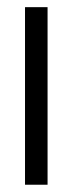

<svg xmlns="http://www.w3.org/2000/svg" viewBox="-20 -508 200 528"><path d="M110.8 0H48.8V-488.3H110.8Z"/></svg>

Font: SengPathom
Style: Regular
Weight: 400
Designer: John M. Durdin
Foundry: Lao Script for Windows
Version: Version 1.300